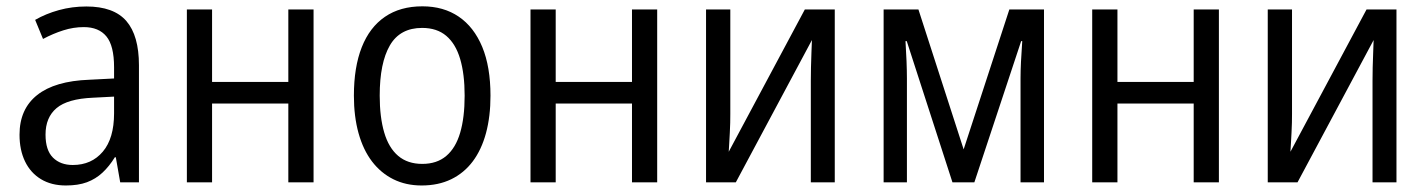

<svg xmlns="http://www.w3.org/2000/svg" viewBox="-20 -565 4424 595"><path d="M247.6 -544.9Q332.5 -544.9 371.6 -499.8Q410.6 -454.6 410.6 -362.8V0H352.5L338.9 -77.6H335.9Q318.4 -49.3 297.4 -29.8Q276.4 -10.3 249.3 -0.2Q222.2 9.8 184.1 9.8Q139.2 9.8 106.9 -9.8Q74.7 -29.3 57.6 -64.7Q40.5 -100.1 40.5 -147.5Q40.5 -227.1 95.2 -270.5Q149.9 -314 256.8 -317.9L333.5 -321.8V-356.4Q333.5 -423.3 309.8 -452.1Q286.1 -481 239.7 -481Q207.5 -481 176 -470.9Q144.5 -460.9 113.3 -444.3L88.9 -503.4Q122.1 -522.5 162.6 -533.7Q203.1 -544.9 247.6 -544.9ZM333.5 -265.6 268.1 -262.2Q189.5 -258.8 155.3 -230Q121.1 -201.2 121.1 -147.9Q121.1 -99.6 144 -76.7Q167 -53.7 205.6 -53.7Q263.7 -53.7 298.6 -95Q333.5 -136.2 333.5 -213.9Z M637.2 -535.6V-311H873.5V-535.6H951.7V0H873.5V-244.1H637.2V0H559.1V-535.6Z M1500 -268.6Q1500 -204.1 1486.1 -152.6Q1472.2 -101.1 1445.1 -64.9Q1418 -28.8 1378.2 -9.5Q1338.4 9.8 1286.6 9.8Q1237.8 9.8 1199 -9.5Q1160.2 -28.8 1132.8 -64.7Q1105.5 -100.6 1091.1 -152.3Q1076.7 -204.1 1076.7 -268.6Q1076.7 -356.9 1101.1 -418.7Q1125.5 -480.5 1172.9 -512.9Q1220.2 -545.4 1289.1 -545.4Q1354.5 -545.4 1401.6 -513.4Q1448.7 -481.4 1474.4 -419.7Q1500 -357.9 1500 -268.6ZM1156.7 -268.6Q1156.7 -201.7 1170.7 -154.3Q1184.6 -106.9 1213.9 -82Q1243.2 -57.1 1288.6 -57.1Q1334 -57.1 1363 -81.8Q1392.1 -106.4 1406 -153.6Q1419.9 -200.7 1419.9 -268.6Q1419.9 -335.4 1406 -382.3Q1392.1 -429.2 1363 -453.9Q1334 -478.5 1288.1 -478.5Q1219.7 -478.5 1188.2 -424.3Q1156.7 -370.1 1156.7 -268.6Z M1702.1 -535.6V-311H1938.5V-535.6H2016.6V0H1938.5V-244.1H1702.1V0H1624V-535.6Z M2243.2 -535.6V-211.9Q2243.2 -199.7 2242.9 -184.8Q2242.7 -169.9 2241.7 -154.3Q2240.7 -138.7 2240 -123.3Q2239.3 -107.9 2238.3 -94.7L2474.1 -535.6H2566.9V0H2492.7V-315.4Q2492.7 -333.5 2493.2 -356.2Q2493.7 -378.9 2494.6 -401.4Q2495.6 -423.8 2496.1 -440.9L2260.3 0H2168V-535.6Z M3215.3 -535.6V0H3142.6V-322.3Q3142.6 -344.7 3144 -373.8Q3145.5 -402.8 3147.9 -437.5H3144.5L2999.5 0H2931.6L2790 -437.5H2786.1Q2788.1 -405.8 2789.3 -375.7Q2790.5 -345.7 2790.5 -321.8V0H2718.3V-535.6H2826.2L2966.3 -102.1L3107.9 -535.6Z M3442.9 -535.6V-311H3679.2V-535.6H3757.3V0H3679.2V-244.1H3442.9V0H3364.7V-535.6Z M3983.9 -535.6V-211.9Q3983.9 -199.7 3983.6 -184.8Q3983.4 -169.9 3982.4 -154.3Q3981.4 -138.7 3980.7 -123.3Q3980 -107.9 3979 -94.7L4214.8 -535.6H4307.6V0H4233.4V-315.4Q4233.4 -333.5 4233.9 -356.2Q4234.4 -378.9 4235.4 -401.4Q4236.3 -423.8 4236.8 -440.9L4001 0H3908.7V-535.6Z"/></svg>

Font: Open Sans SemiCondensed
Style: Regular
Weight: 400
Width: 4
Designer: Monotype Design Team
Foundry: Monotype Imaging Inc.
Version: Version 3.000